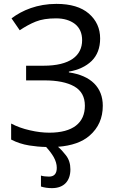

<svg xmlns="http://www.w3.org/2000/svg" viewBox="-20 -744 597 984"><path d="M271 116.2C271 146 257.8 161.1 231 161.1C215.8 161.1 199.2 159.2 189.9 155.8V211.9C205.6 217.3 226.1 220.2 246.1 220.2C308.6 220.2 340.8 182.6 340.8 124C340.8 95.2 333 70.8 316.9 50.8C304.2 34.2 291 20 277.3 8.3C347.7 2.9 401.9 -16.1 439.5 -49.3C484.4 -88.4 506.8 -139.2 506.8 -202.1C506.8 -295.4 446.3 -356.9 333 -373V-377C381.3 -385.3 420.4 -403.3 449.7 -431.6C478.5 -460 493.2 -498.5 493.2 -546.9C493.2 -598.1 474.1 -640.6 435.5 -674.3C397 -707.5 341.8 -724.1 269 -724.1C171.4 -724.1 93.8 -691.4 39.1 -649.9L81.1 -588.9C107.9 -606.9 135.3 -622.1 163.1 -633.3C190.9 -644.5 225.6 -649.9 267.1 -649.9C307.1 -649.9 339.4 -640.1 364.3 -621.1C388.7 -601.6 400.9 -573.7 400.9 -538.1C400.9 -458 337.9 -407.2 203.1 -407.2H113.8V-332H208C272.9 -332 323.7 -321.8 360.4 -301.3C397 -280.3 415 -247.6 415 -202.1C415 -114.3 353.5 -64 232.9 -64C201.7 -64 168.5 -67.9 133.3 -76.2C97.7 -84 65.9 -95.7 37.1 -110.8V-28.8C64.9 -14.2 96.2 -3.9 129.9 1.5C157.7 5.9 186.5 8.8 216.3 9.3C232.9 27.3 245.6 44.4 254.9 60.5C265.6 79.6 271 98.1 271 116.2Z"/></svg>

Font: Avrile Sans
Style: Regular
Weight: 400
Designer: Monotype Design Team, Google (font), Stefan Peev (BGR Cyrillic), Cristiano Sobral (main changes)
Foundry: The Avrile Sans Project Authors
Version: Version 3.110